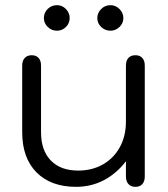

<svg xmlns="http://www.w3.org/2000/svg" viewBox="-20 -714 651 744"><path d="M66 -202V-460Q66 -479 76 -489.5Q86 -500 103 -500Q120 -500 129.5 -489.5Q139 -479 139 -460V-202Q139 -131 177 -92Q215 -53 283 -53Q337 -53 379 -77Q421 -101 444.5 -144Q468 -187 468 -243V-460Q468 -479 477.5 -489.5Q487 -500 505 -500Q522 -500 531.5 -489.5Q541 -479 541 -460V-30Q541 -11 531.5 -0.5Q522 10 505 10Q487 10 477.5 -1Q468 -12 468 -30V-89Q431 -41 382 -15.5Q333 10 275 10Q177 10 121.5 -46Q66 -102 66 -202ZM150 -644Q150 -665 165 -679.5Q180 -694 201 -694Q221 -694 235.5 -679Q250 -664 250 -644Q250 -624 235.5 -609.5Q221 -595 201 -595Q180 -595 165 -609.5Q150 -624 150 -644ZM357 -644Q357 -664 372 -679Q387 -694 408 -694Q428 -694 443 -679Q458 -664 458 -644Q458 -624 443 -609.5Q428 -595 408 -595Q387 -595 372 -609.5Q357 -624 357 -644Z"/></svg>

Font: Kodchasan
Style: Regular
Weight: 400
Version: Version 1.000; ttfautohint (v1.6)